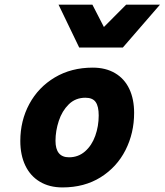

<svg xmlns="http://www.w3.org/2000/svg" viewBox="-20 -799 712 831"><path d="M381.3 -506.3Q437.5 -506.3 478 -482.4Q518.6 -458.5 539.6 -414.3Q560.5 -370.1 560.5 -310.5Q560.5 -223.1 523.2 -149.4Q485.8 -75.7 415.5 -31.7Q345.2 12.2 250.5 12.2Q193.8 12.2 152.6 -12.5Q111.3 -37.1 89.6 -82.5Q67.9 -127.9 67.9 -189Q67.9 -276.4 106.9 -348.9Q146 -421.4 217.3 -463.9Q288.6 -506.3 381.3 -506.3ZM220.2 -189.5Q220.2 -118.2 278.8 -118.2Q318.8 -118.2 348.1 -143.8Q377.4 -169.4 392.3 -211.2Q407.2 -252.9 407.2 -299.3Q407.2 -338.9 394 -357.4Q380.9 -376 349.6 -376Q306.6 -376 277.6 -347.4Q248.5 -318.8 234.4 -275.6Q220.2 -232.4 220.2 -189.5ZM672.4 -778.8 511.7 -593.3H322.8L233.4 -778.8H379.9L429.7 -682.1L525.9 -778.8Z"/></svg>

Font: Lesson One Extra
Style: Italic
Weight: 800
Italic angle: -14°
Designer: But Ko, Victor Gaultney, Annie Olsen, Julie Remington, Don Collingsworth, Eric Hays, Becca Hirsbrunner
Version: Version 1.100